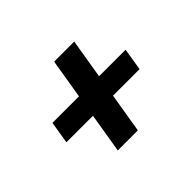

<svg xmlns="http://www.w3.org/2000/svg" viewBox="-99 -739 798 798"><g transform="rotate(-45 300.0 -340.0)"><path d="M322 -116H204L233 -291H77L93 -389H249L278 -564H396L367 -389H523L507 -291H351Z"/></g></svg>

Font: Iosevka HT Extrabold Extended
Style: Italic
Weight: 800
Width: 7
Italic angle: -9°
Monospace: yes
Designer: Belleve Invis
Foundry: Belleve Invis
Version: Version 32.3.0; ttfautohint (v1.8.4)